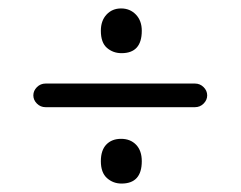

<svg xmlns="http://www.w3.org/2000/svg" viewBox="-20 -494 571 455"><path d="M442 -240H88Q76 -240 67.5 -248.5Q59 -257 59 -268Q59 -279 67.5 -287.5Q76 -296 88 -296H442Q454 -296 462.5 -287.5Q471 -279 471 -268Q471 -257 462.5 -248.5Q454 -240 442 -240ZM268 -59Q248 -59 233.5 -72Q219 -85 219 -112Q219 -138 232 -151.5Q245 -165 267 -165Q289 -165 302.5 -151Q316 -137 316 -112Q316 -59 268 -59ZM268 -368Q248 -368 233.5 -380.5Q219 -393 219 -421Q219 -445 232.5 -459.5Q246 -474 267 -474Q288 -474 302 -459.5Q316 -445 316 -421Q316 -368 268 -368Z"/></svg>

Font: Hoogli Medium
Style: Regular
Weight: 500
Designer: Anand Singh Naorem
Foundry: Brand New Type
Version: Version 1.00 b007